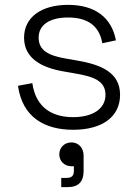

<svg xmlns="http://www.w3.org/2000/svg" viewBox="-20 -520 568 790"><path d="M281 14C399 14 474 -38 474 -130C474 -222 396 -254 297 -271L251 -279C182 -291 139 -311 139 -365C139 -419 186 -448 260 -448C334 -448 388 -419 401 -342L457 -354C439 -449 370 -500 260 -500C150 -500 79 -449 79 -365C79 -281 149 -242 242 -226L288 -218C364 -205 414 -188 414 -130C414 -72 361 -38 281 -38C201 -38 128 -72 113 -178L54 -167C72 -38 163 14 281 14ZM224 115C224 144 246 164 274 164H284V182C284 204 275 212 253 212H232V250H257C303 250 324 228 324 183V121C324 87 302 66 274 66C245 66 224 87 224 115Z"/></svg>

Font: Meta Space Light
Style: Regular
Weight: 300
Designer: Meta Pool / Florian Karsten
Foundry: Meta Pool / Florian Karsten
Version: Version 2.000;Glyphs 3.1.1 (3137)